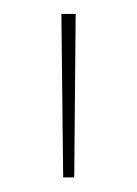

<svg xmlns="http://www.w3.org/2000/svg" viewBox="-20 -684 192 269"><path d="M86 -664.5 84 -435.5H68.5L66 -664.5Z"/></svg>

Font: Anek Malayalam Thin
Style: Regular
Weight: 250
Version: Version 1.003